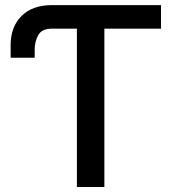

<svg xmlns="http://www.w3.org/2000/svg" viewBox="-20 -748 686 768"><path d="M624 -727.5V-633.3H397.5V0H287.6V-633.3H186Q146.5 -632.8 132.6 -606.9Q118.7 -581.1 118.7 -549.8V-517.1H22.5V-569.3Q22.9 -640.6 65.9 -683.8Q108.9 -727.1 186 -727.5Z"/></svg>

Font: Inter Tight Medium
Style: Regular
Weight: 500
Designer: Rasmus Andersson
Foundry: rsms
Version: Version 3.004; ttfautohint (v1.8.4.7-5d5b)